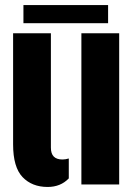

<svg xmlns="http://www.w3.org/2000/svg" viewBox="-20 -732 534 762"><path d="M32 -159V-600H182V-146Q182 -122 193.5 -110.5Q205 -99 228 -99Q239.5 -99 253 -103V-24Q220.5 10 169 10Q107 10 69.5 -29.2Q32 -68.5 32 -159ZM303 0V-600H453V0ZM73 -712H409V-640H73Z"/></svg>

Font: Big Shoulders Stencil Display Thin Black
Style: Regular
Weight: 900
Version: Version 2.001